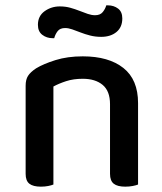

<svg xmlns="http://www.w3.org/2000/svg" viewBox="-20 -693 606 719"><path d="M392 -303Q392 -352 364.5 -375Q337 -398 290 -398Q255 -398 227.5 -389Q200 -380 180 -369V-2Q173 1 160.5 3.5Q148 6 133 6Q104 6 90 -5Q76 -16 76 -42V-372Q76 -395 85 -409Q94 -423 115 -437Q143 -454 188 -468Q233 -482 290 -482Q387 -482 442 -438.5Q497 -395 497 -307V-2Q490 1 477 3.5Q464 6 449 6Q420 6 406 -5Q392 -16 392 -42ZM204 -669Q225 -669 243 -664Q261 -659 277.5 -652.5Q294 -646 308.5 -641Q323 -636 336 -636Q355 -636 364.5 -647.5Q374 -659 378 -673H384Q406 -673 422 -661Q438 -649 438 -624Q438 -591 416 -573Q394 -555 359 -555Q337 -555 317.5 -560Q298 -565 281.5 -571.5Q265 -578 250.5 -583Q236 -588 224 -588Q205 -588 196 -576.5Q187 -565 183 -550H177Q155 -550 138.5 -562.5Q122 -575 122 -600Q122 -633 147 -651Q172 -669 204 -669Z"/></svg>

Font: Baloo Chettan 2 Medium
Style: Regular
Weight: 500
Designer: Maithili Shingre, Unnati Kotecha and Ek Type
Foundry: Ek Type
Version: Version 1.640;hotconv 1.0.111;makeotfexe 2.5.65597; ttfautoh